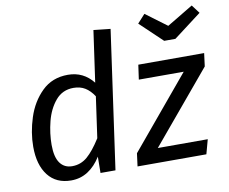

<svg xmlns="http://www.w3.org/2000/svg" viewBox="-84 -892 1205 1011"><g transform="rotate(-10 518.0 -386.5)"><path d="M560 -738 456 0H376L377 -87Q348 -40 308 -14Q268 12 218 12Q138 12 94.5 -44Q51 -100 51 -197Q51 -273 76.5 -352Q102 -431 157 -485Q212 -539 296 -539Q379 -539 431 -473L470 -748ZM148 -190Q148 -125 171 -93Q194 -61 236 -61Q282 -61 317 -91Q352 -121 391 -183L422 -402Q401 -434 375 -450Q349 -466 313 -466Q254 -466 217 -422Q180 -378 164 -314.5Q148 -251 148 -190ZM1014 -457 696 -77H963L942 0H574L583 -69L900 -449H660L671 -527H1023ZM1036 -740 887 -627H827L708 -740L749 -785L862 -701L1002 -785Z"/></g></svg>

Font: Fira Sans
Style: Italic
Weight: 400
Italic angle: -8°
Designer: bBox Type GmbH & Carrois Corporate GbR & Edenspiekermann AG
Foundry: bBox Type GmbH & Carrois Corporate GbR & Edenspiekermann AG
Version: Version 4.301